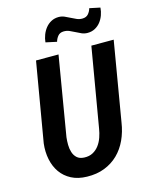

<svg xmlns="http://www.w3.org/2000/svg" viewBox="-135 -1007 864 1103"><g transform="rotate(-15 297.0 -456.0)"><path d="M594.2 -710.9 514.6 -240.2Q506.3 -185.1 484.9 -138.7Q463.4 -92.3 429.2 -58.8Q395 -25.4 348.4 -7.1Q301.8 11.2 243.7 9.8Q189.9 8.8 151.1 -11.5Q112.3 -31.7 88.4 -65.7Q64.5 -99.6 55.2 -144.5Q45.9 -189.5 51.8 -239.3L132.3 -710.9H266.1L187 -239.3Q184.6 -218.3 184.8 -194.6Q185.1 -170.9 191.7 -150.4Q198.2 -129.9 213.1 -116Q228 -102.1 255.4 -100.6Q285.6 -99.1 307.6 -111.1Q329.6 -123 344.5 -143.1Q359.4 -163.1 368.2 -188.5Q377 -213.9 380.9 -239.3L461.4 -710.9ZM568.4 -908.7Q566.9 -886.2 559.1 -864.5Q551.3 -842.8 537.6 -825.4Q523.9 -808.1 504.4 -797.6Q484.9 -787.1 460 -787.1Q441.4 -787.1 425.3 -794.2Q409.2 -801.3 393.6 -809.6Q377.9 -817.9 362.1 -824.7Q346.2 -831.5 328.1 -831.1Q306.2 -830.6 294.2 -816.4Q282.2 -802.2 276.9 -783.2L211.4 -797.4Q213.4 -819.3 221.7 -841.1Q230 -862.8 243.9 -880.1Q257.8 -897.5 277.6 -908Q297.4 -918.5 321.8 -918.5Q339.8 -918.5 356.2 -911.4Q372.6 -904.3 388.2 -896Q403.8 -887.7 419.7 -880.9Q435.5 -874 453.6 -874.5Q475.6 -875 487.8 -888.9Q500 -902.8 505.4 -921.9Z"/></g></svg>

Font: Roboto Mono
Style: Bold Italic
Weight: 700
Designer: Google
Version: Version 2.000985; 2015; ttfautohint (v1.3)